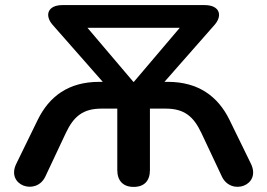

<svg xmlns="http://www.w3.org/2000/svg" viewBox="-20 -725 1049 753"><path d="M504 8C546 8 568 -16 568 -58V-299H630C702 -299 739 -269 770 -203L850 -33C886 44 1006 3 964 -83L880 -255C835 -347 758 -404 638 -404H625L822 -628C854 -665 841 -705 783 -705H225C167 -705 154 -665 186 -628L383 -404H369C249 -404 173 -347 128 -255L44 -83C2 2 122 44 158 -33L238 -203C269 -269 306 -299 378 -299H440V-58C440 -16 463 8 504 8ZM503 -404 323 -616H685L505 -404Z"/></svg>

Font: Nunito
Style: Bold
Weight: 700
Designer: Vernon Adams
Foundry: Vernon Adams
Version: Version 3.602